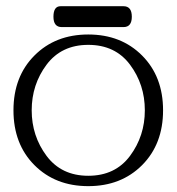

<svg xmlns="http://www.w3.org/2000/svg" viewBox="-20 -602 582 633"><path d="M156.2 -546.9Q156.2 -581.5 179.7 -581.5H387.2Q414.6 -581.5 414.6 -546.9Q414.6 -512.7 387.2 -512.7H183.6Q156.2 -512.7 156.2 -546.9ZM271 -488.3Q379.4 -488.3 448.5 -418.9Q517.6 -349.6 517.6 -238.3Q517.6 -127 448.5 -57.6Q379.4 11.7 271 11.7Q162.6 11.7 93.5 -57.6Q24.4 -127 24.4 -238.3Q24.4 -349.6 93.5 -418.9Q162.6 -488.3 271 -488.3ZM271 -454.1Q182.6 -454.1 133.5 -388.7Q84.5 -323.2 84.5 -238.3Q84.5 -153.8 133.5 -88.1Q182.6 -22.5 271 -22.5Q359.9 -22.5 408.7 -88.1Q457.5 -153.8 457.5 -238.3Q457.5 -323.2 408.7 -388.7Q359.9 -454.1 271 -454.1Z"/></svg>

Font: Gayathri Thin
Style: Regular
Weight: 100
Designer: Binoy Dominic <binoy.domenic@gmail.com>
Foundry: SMC
Version: Version 1.000